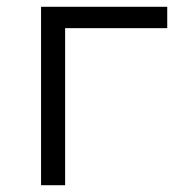

<svg xmlns="http://www.w3.org/2000/svg" viewBox="-20 -546 515 566"><path d="M473 -463H172V0H101V-526H473Z"/></svg>

Font: CMG Sans
Style: Regular
Weight: 400
Designer: Julieta Ulanovsky
Foundry: Julieta Ulanovsky
Version: Version 7.200